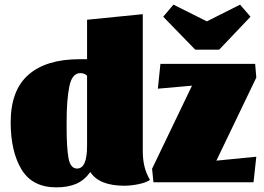

<svg xmlns="http://www.w3.org/2000/svg" viewBox="-20 -785 1138 827"><path d="M26 0ZM626 -10Q608 2 575.5 8.5Q543 15 516 15Q407 15 369 -44Q343 -8 307.5 7Q272 22 223 22Q119 22 72.5 -55.5Q26 -133 26 -258Q26 -396 102.5 -463Q179 -530 323 -530H355V-700L595 -724V-134Q595 -99 602 -69Q609 -39 626 -10ZM326 -470Q290 -470 278.5 -412Q267 -354 267 -263V-232Q267 -150 275 -104.5Q283 -59 312 -59Q355 -59 355 -156V-459Q344 -470 326 -470ZM1079 -510 1084 -451 912 -93 1084 -110 1072 0H641L635 -58L807 -416L660 -403L671 -510ZM1014 -765 1059 -713 924 -571H821L683 -713L727 -765L871 -693Z"/></svg>

Font: Sansita Black
Style: Regular
Weight: 900
Designer: Pablo Cosgaya
Foundry: Omnibus-Type
Version: Version 1.006; ttfautohint (v1.5)